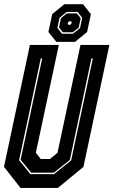

<svg xmlns="http://www.w3.org/2000/svg" viewBox="-22 -920 556 940"><path d="M78.5 0 -2.5 -103 124.5 -700H266L153.5 -172L177.5 -141.5H222.5L259.5 -172L372 -700H513.5L386.5 -103L261.5 0ZM127 -67.5H242.5L326.5 -135L432.5 -634H425.5L320 -137L241.5 -74.5H131L79 -137.5L184.5 -634H177.5L71.5 -135.5ZM254 -715 215 -763.5 233.5 -850.5 293 -899.5H384.5L423 -850.5L404.5 -763.5L345.5 -715ZM281.5 -755H335.5L370 -783L380.5 -833L358 -861.5H304L269.5 -833L259 -783ZM285.5 -762 267 -785.5 276.5 -831 305 -854.5H354L373 -831L363.5 -785.5L334.5 -762ZM313 -798.5H321.5L327 -803.5L329 -811L325.5 -815.5H317L311.5 -811L309.5 -803.5Z"/></svg>

Font: Tourney Condensed ExtraBold
Style: Italic
Weight: 800
Width: 3
Italic angle: -12°
Designer: Tyler Finck
Foundry: Etcetera Type Co
Version: Version 1.010; ttfautohint (v1.8.3)